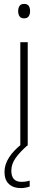

<svg xmlns="http://www.w3.org/2000/svg" viewBox="-20 -745 245 983"><path d="M103 -725Q121 -725 127.5 -714.5Q134 -704 134 -688Q134 -672 127 -661.5Q120 -651 103 -651Q87 -651 80 -661.5Q73 -672 73 -688Q73 -704 80 -714.5Q87 -725 103 -725ZM122 -529V0H84V-529ZM38 129Q38 186 90 186Q103 186 114.5 184Q126 182 132 180V210Q124 213 112 215.5Q100 218 86 218Q48 218 25.5 197Q3 176 3 135Q3 97 27 60Q51 23 96 -11L120 0Q84 31 61 62.5Q38 94 38 129Z"/></svg>

Font: Noto Sans Lao Looped SemiCondensed ExtraLight
Style: Regular
Weight: 200
Width: 4
Designer: Mark Frömberg, Ben Mitchell
Foundry: The Fontpad Ltd
Version: Version 1.002; ttfautohint (v1.8.4.7-5d5b)